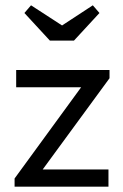

<svg xmlns="http://www.w3.org/2000/svg" viewBox="-20 -704 463 724"><path d="M389 0H35V-31L286 -375H41V-440H393V-409L141 -65H389ZM214 -608 330 -684 355 -655 259 -551H168L72 -655L97 -684Z"/></svg>

Font: Tilda Sans
Style: Regular
Weight: 400
Designer: ParaType Ltd
Foundry: ParaType Ltd
Version: Version 1.002W